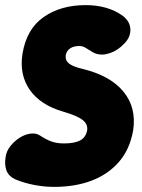

<svg xmlns="http://www.w3.org/2000/svg" viewBox="-52 -709 556 751"><path d="M469 -200Q456 -125 413.5 -76Q371 -27 306.5 -2.5Q242 22 160 22Q121 22 82 14.5Q43 7 9 -7Q-19 -20 -27 -43Q-35 -66 -30 -95Q-27 -118 -11 -138Q5 -158 26 -171Q47 -184 68.5 -186.5Q90 -189 106 -178Q127 -164 148 -156Q169 -148 199 -148Q240 -148 262 -160Q284 -172 289 -200Q292 -223 271.5 -239.5Q251 -256 196 -272Q106 -298 64.5 -357.5Q23 -417 36 -499Q52 -596 119 -642.5Q186 -689 283 -689Q369 -689 427 -648Q458 -625 458 -591.5Q458 -558 426 -531L421 -526Q394 -503 362 -497Q330 -491 304 -509Q291 -517 281 -523Q271 -529 258 -529Q236 -529 222 -519.5Q208 -510 205 -492Q203 -472 218.5 -460Q234 -448 273 -439Q379 -413 430.5 -351Q482 -289 469 -200Z"/></svg>

Font: Winky Sans ExtraBold
Style: Italic
Weight: 800
Italic angle: -8.97852°
Designer: Simon Atzbach
Foundry: typofactur
Version: Version 1.205